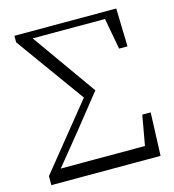

<svg xmlns="http://www.w3.org/2000/svg" viewBox="-108 -815 819 905"><g transform="rotate(-15 301.5 -362.5)"><path d="M31 0H564L572 -210H531L505 -64H94L213 -210L347 -378L125 -691H478L506 -539H547L542 -725H45V-693L286 -359L31 -44Z"/></g></svg>

Font: Noto Serif SC Light
Style: Regular
Weight: 300
Designer: Ryoko NISHIZUKA 西塚涼子 (kana & ideographs); Frank Grießhammer (Latin, Greek & Cyrillic); Wenlong ZHANG 张文龙 (bopomofo); San
Foundry: Adobe
Version: Version 2.001;hotconv 1.1.0;makeotfexe 2.6.0